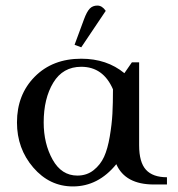

<svg xmlns="http://www.w3.org/2000/svg" viewBox="-20 -663 639 690"><path d="M41 -223Q41 -323 105 -387.5Q169 -452 272 -452Q364 -452 427 -400L454 -439H480V-141Q480 -80 504.5 -53Q529 -26 580 -26V0H533Q430 0 398 -73Q333 7 242 7Q158 7 99.5 -61Q41 -129 41 -223ZM137 -223Q137 -147 169 -89.5Q201 -32 258 -32Q292 -32 316.5 -51.5Q341 -71 354 -99.5Q367 -128 374.5 -172.5Q382 -217 384 -254.5Q386 -292 386 -342Q351 -423 272 -423Q206 -423 171.5 -366Q137 -309 137 -223ZM248 -502 282 -594Q292 -621 302.5 -632Q313 -643 330 -643Q347 -643 360 -624L272 -493Z"/></svg>

Font: Dihjauti
Style: Bold
Weight: 700
Designer: T. Christopher White
Version: Version 3.0.0